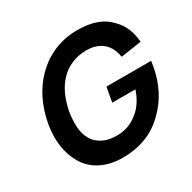

<svg xmlns="http://www.w3.org/2000/svg" viewBox="-170 -938 1126 1124"><g transform="rotate(-30 393.0 -375.5)"><path d="M768.5 -354Q755 -277.5 721 -211.8Q687 -146 634.5 -96Q577 -38.5 504.5 -11.5Q432 15.5 351 15.5Q268 15.5 204.8 -16Q141.5 -47.5 106.5 -107.5Q41.5 -219.5 68.5 -375Q99.5 -542 201 -645Q261 -705.5 334 -735.5Q407 -765.5 489.5 -765.5Q633.5 -765.5 704 -689.5Q770.5 -625.5 777 -521L637.5 -500Q629 -552 603 -583.5Q559.5 -636.5 475 -636.5Q449.5 -636.5 424.2 -631.5Q399 -626.5 375.8 -616.8Q352.5 -607 332 -592.5Q311.5 -578 295 -559.5Q234.5 -496 210.5 -375Q202 -318 205 -272.5Q208 -227 229 -190.5Q239.5 -171.5 255.5 -157.2Q271.5 -143 291.2 -133.2Q311 -123.5 334.2 -118.8Q357.5 -114 382.5 -114.5Q464 -112.5 529 -167.5Q559 -191.5 580 -226Q601 -260.5 611.5 -295H455L473 -393.5H775Z"/></g></svg>

Font: Russisch Sans
Style: Bold Italic
Weight: 700
Italic angle: -10°
Designer: Michael Sharanda (font) & Cristiano Sobral (main changes)
Foundry: Michael Sharanda
Version: Version 2.00;September 8, 2020;FontCreator 13.0.0.2681 64-bi